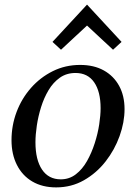

<svg xmlns="http://www.w3.org/2000/svg" viewBox="-20 -799 587 834"><path d="M224 15Q164 15 120.5 -10.5Q77 -36 53.5 -82.5Q30 -129 30 -190Q30 -254 52 -312.5Q74 -371 114.5 -417Q155 -463 209.5 -490Q264 -517 328 -517Q388 -517 431 -493Q474 -469 497.5 -426Q521 -383 521 -325Q521 -268 499.5 -208Q478 -148 438.5 -97.5Q399 -47 344.5 -16Q290 15 224 15ZM244 -20Q281 -20 309.5 -42Q338 -64 358 -99.5Q378 -135 391.5 -177Q405 -219 411 -259Q417 -299 417 -329Q417 -401 389 -441.5Q361 -482 308 -482Q269 -482 240 -461.5Q211 -441 191 -407.5Q171 -374 158.5 -334Q146 -294 140 -254Q134 -214 134 -181Q134 -105 162.5 -62.5Q191 -20 244 -20ZM245 -583 208 -617 358 -779 508 -617 471 -583 358 -688Z"/></svg>

Font: Wittgenstein
Style: Italic
Weight: 400
Italic angle: -11°
Designer: Jörg Drees
Foundry: Jörg Drees
Version: Version 1.500